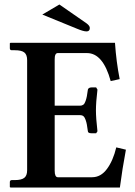

<svg xmlns="http://www.w3.org/2000/svg" viewBox="-20 -837 602 857"><path d="M245.1 -816.9 366.2 -732.9Q381.3 -721.7 380.9 -711.9Q380.9 -696.8 366.2 -696.8Q352.1 -696.8 323.2 -709L168.9 -772ZM26.9 0 23.9 -2V-23.9Q23.9 -32.7 32.2 -33.2H45.9Q75.7 -33.2 88.4 -43.2Q101.1 -53.2 101.1 -77.1V-568.8Q101.1 -592.8 88.6 -602.8Q76.2 -612.8 45.9 -612.8H32.2Q24.4 -612.8 23.9 -621.1V-644L26.9 -646H493.2Q499 -561 514.2 -483.9L474.1 -475.1Q439.9 -600.1 368.2 -600.1H237.8Q223.6 -600.1 224.1 -570.8V-365.2H336.9Q345.7 -365.2 351.8 -369.6Q357.9 -374 362.1 -386.5Q366.2 -398.9 367.7 -407.5Q369.1 -416 372.1 -436Q372.1 -439.9 376.5 -443.4Q380.9 -446.8 388.2 -446.8H409.2L415 -437Q408.2 -380.9 408.2 -344.2Q408.2 -310.1 415 -251L409.2 -242.2H388.2Q372.1 -242.2 372.1 -252Q369.1 -272 367.7 -281Q366.2 -290 362.1 -302Q357.9 -314 352.1 -318.6Q346.2 -323.2 336.9 -323.2H224.1V-75.2Q224.1 -46.4 237.8 -45.9H391.1Q430.2 -45.9 457.5 -83Q484.9 -120.1 499 -179.2L542 -168.9Q525.9 -83 515.1 0Z"/></svg>

Font: Linux Libertine
Style: Semibold
Weight: 600
Designer: Philipp H. Poll
Foundry: Philipp H. Poll
Version: Version 5.1.2 ; ttfautohint (v0.9)